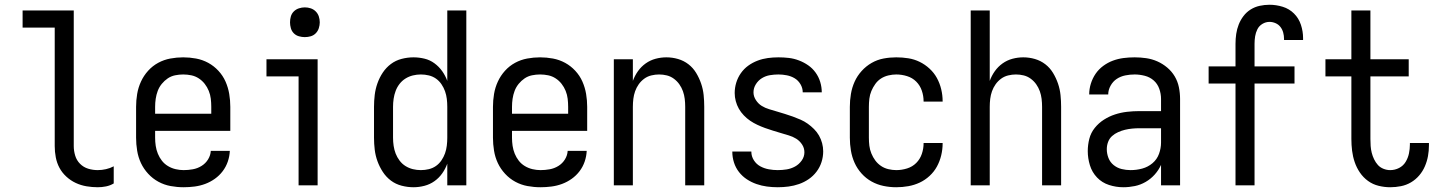

<svg xmlns="http://www.w3.org/2000/svg" viewBox="-20 -779 6040 807"><path d="M391 8Q408 8 425.5 4.5Q443 1 458 -8V-80Q443 -72 425.5 -68Q408 -64 391 -64Q370 -64 350.5 -70Q331 -76 316.5 -90.5Q302 -105 296 -125Q290 -145 290 -165V-735H75V-663H210V-165Q210 -141 214.5 -117.5Q219 -94 230 -73.5Q241 -53 259 -36.5Q277 -20 298.5 -10Q320 0 343.5 4Q367 8 391 8Z M752 8Q775 8 798 5Q821 2 842.5 -6Q864 -14 883 -27.5Q902 -41 916 -59.5Q930 -78 937.5 -100Q945 -122 946 -145H866Q865 -126 854.5 -109Q844 -92 827 -81.5Q810 -71 790.5 -67.5Q771 -64 752 -64Q735 -64 718 -68Q701 -72 686 -81Q671 -90 660.5 -103.5Q650 -117 643.5 -133Q637 -149 634.5 -166Q632 -183 632 -200V-229H948V-330Q948 -357 943.5 -384Q939 -411 928 -436Q917 -461 898 -481.5Q879 -502 855 -515Q831 -528 804 -533Q777 -538 750 -538Q723 -538 696 -533Q669 -528 645 -515Q621 -502 602.5 -481.5Q584 -461 572.5 -436Q561 -411 556.5 -384Q552 -357 552 -330V-200Q552 -173 556.5 -145.5Q561 -118 572.5 -93.5Q584 -69 603 -48.5Q622 -28 646 -15Q670 -2 697 3Q724 8 752 8ZM632 -301V-330Q632 -347 634.5 -364Q637 -381 643 -397Q649 -413 660 -426.5Q671 -440 685 -449.5Q699 -459 716 -462.5Q733 -466 750 -466Q767 -466 784 -462.5Q801 -459 815.5 -449.5Q830 -440 840.5 -426.5Q851 -413 857.5 -397Q864 -381 866 -364Q868 -347 868 -330V-301Z M1235 0H1315V-530H1100V-458H1235ZM1261 -623Q1274 -623 1286 -626.5Q1298 -630 1307 -639Q1316 -648 1320 -660.5Q1324 -673 1324 -685Q1324 -698 1320 -710Q1316 -722 1307 -731Q1298 -740 1286 -744Q1274 -748 1261 -748Q1249 -748 1236.5 -744Q1224 -740 1215 -731Q1206 -722 1202.5 -710Q1199 -698 1199 -685Q1199 -673 1202.5 -660.5Q1206 -648 1215 -639Q1224 -630 1236.5 -626.5Q1249 -623 1261 -623Z M1718 8Q1741 8 1764 2Q1787 -4 1806 -17.5Q1825 -31 1838.5 -50Q1852 -69 1860 -91V0H1940V-735H1860V-439Q1852 -461 1838.5 -480Q1825 -499 1806 -513Q1787 -527 1764 -532.5Q1741 -538 1718 -538Q1693 -538 1668 -531.5Q1643 -525 1623 -510Q1603 -495 1589 -474Q1575 -453 1566.5 -429Q1558 -405 1555 -380Q1552 -355 1552 -330V-200Q1552 -175 1555 -150Q1558 -125 1566.5 -101.5Q1575 -78 1589 -56.5Q1603 -35 1623 -20Q1643 -5 1668 1.5Q1693 8 1718 8ZM1749 -64Q1732 -64 1715.5 -68Q1699 -72 1684.5 -81Q1670 -90 1659.5 -104Q1649 -118 1643 -133.5Q1637 -149 1634.5 -166Q1632 -183 1632 -200V-330Q1632 -347 1634.5 -364Q1637 -381 1643 -397Q1649 -413 1659.5 -426.5Q1670 -440 1684.5 -449Q1699 -458 1715.5 -462Q1732 -466 1749 -466Q1766 -466 1782.5 -462Q1799 -458 1812.5 -448.5Q1826 -439 1835.5 -425Q1845 -411 1850.5 -395.5Q1856 -380 1858 -363.5Q1860 -347 1860 -330V-200Q1860 -184 1858 -167Q1856 -150 1850.5 -134.5Q1845 -119 1835.5 -105Q1826 -91 1812.5 -81.5Q1799 -72 1782.5 -68Q1766 -64 1749 -64Z M2252 8Q2275 8 2298 5Q2321 2 2342.5 -6Q2364 -14 2383 -27.5Q2402 -41 2416 -59.5Q2430 -78 2437.5 -100Q2445 -122 2446 -145H2366Q2365 -126 2354.5 -109Q2344 -92 2327 -81.5Q2310 -71 2290.5 -67.5Q2271 -64 2252 -64Q2235 -64 2218 -68Q2201 -72 2186 -81Q2171 -90 2160.5 -103.5Q2150 -117 2143.5 -133Q2137 -149 2134.5 -166Q2132 -183 2132 -200V-229H2448V-330Q2448 -357 2443.5 -384Q2439 -411 2428 -436Q2417 -461 2398 -481.5Q2379 -502 2355 -515Q2331 -528 2304 -533Q2277 -538 2250 -538Q2223 -538 2196 -533Q2169 -528 2145 -515Q2121 -502 2102.5 -481.5Q2084 -461 2072.5 -436Q2061 -411 2056.5 -384Q2052 -357 2052 -330V-200Q2052 -173 2056.5 -145.5Q2061 -118 2072.5 -93.5Q2084 -69 2103 -48.5Q2122 -28 2146 -15Q2170 -2 2197 3Q2224 8 2252 8ZM2132 -301V-330Q2132 -347 2134.5 -364Q2137 -381 2143 -397Q2149 -413 2160 -426.5Q2171 -440 2185 -449.5Q2199 -459 2216 -462.5Q2233 -466 2250 -466Q2267 -466 2284 -462.5Q2301 -459 2315.5 -449.5Q2330 -440 2340.5 -426.5Q2351 -413 2357.5 -397Q2364 -381 2366 -364Q2368 -347 2368 -330V-301Z M2560 0H2640V-330Q2640 -347 2642 -363.5Q2644 -380 2649.5 -395.5Q2655 -411 2664.5 -424.5Q2674 -438 2687.5 -448Q2701 -458 2717.5 -462Q2734 -466 2750 -466Q2767 -466 2783 -462Q2799 -458 2812.5 -448Q2826 -438 2835.5 -424.5Q2845 -411 2850.5 -395.5Q2856 -380 2858 -363.5Q2860 -347 2860 -330V0H2940V-330Q2940 -355 2937.5 -379.5Q2935 -404 2927 -427.5Q2919 -451 2906 -472.5Q2893 -494 2873.5 -509Q2854 -524 2830 -531Q2806 -538 2781 -538Q2758 -538 2735.5 -532Q2713 -526 2694 -512.5Q2675 -499 2661.5 -480Q2648 -461 2640 -439V-530H2560Z M3249 8Q3272 8 3294.5 5Q3317 2 3338.5 -5.5Q3360 -13 3379 -26Q3398 -39 3412 -57.5Q3426 -76 3433 -98Q3440 -120 3440 -143Q3440 -160 3435.5 -177Q3431 -194 3422.5 -209Q3414 -224 3401.5 -236.5Q3389 -249 3375 -259Q3361 -269 3345 -276Q3329 -283 3312.5 -289Q3296 -295 3279.5 -300Q3263 -305 3246.5 -310Q3230 -315 3213 -320Q3196 -325 3181.5 -334Q3167 -343 3157 -358.5Q3147 -374 3147 -391Q3147 -409 3157 -425Q3167 -441 3182.5 -450.5Q3198 -460 3216 -463Q3234 -466 3252 -466Q3269 -466 3287 -462.5Q3305 -459 3320 -450Q3335 -441 3344.5 -425Q3354 -409 3354 -391H3434Q3434 -391 3434 -391Q3434 -391 3434 -391Q3434 -413 3427.5 -434.5Q3421 -456 3408 -474Q3395 -492 3377 -504.5Q3359 -517 3338 -525Q3317 -533 3295.5 -535.5Q3274 -538 3252 -538Q3229 -538 3207 -535Q3185 -532 3164 -524Q3143 -516 3125 -503Q3107 -490 3094 -471.5Q3081 -453 3074.5 -431.5Q3068 -410 3068 -388Q3068 -371 3072.5 -354Q3077 -337 3085.5 -322Q3094 -307 3106.5 -294Q3119 -281 3133 -271.5Q3147 -262 3163 -254.5Q3179 -247 3195.5 -241Q3212 -235 3228.5 -230Q3245 -225 3261.5 -220Q3278 -215 3295 -210Q3312 -205 3326.5 -196Q3341 -187 3351 -172Q3361 -157 3361 -139Q3361 -120 3349.5 -104Q3338 -88 3321.5 -79Q3305 -70 3286.5 -67Q3268 -64 3249 -64Q3230 -64 3211 -67.5Q3192 -71 3175.5 -80Q3159 -89 3148.5 -105.5Q3138 -122 3138 -141Q3138 -141 3138 -141Q3138 -141 3138 -142H3058Q3058 -141 3058 -141Q3058 -141 3058 -141Q3058 -118 3065 -96Q3072 -74 3086 -56Q3100 -38 3119 -25.5Q3138 -13 3159.5 -5.5Q3181 2 3203.5 5Q3226 8 3249 8Z M3747 8Q3773 8 3798 3.5Q3823 -1 3845.5 -11.5Q3868 -22 3887 -39.5Q3906 -57 3918 -79Q3930 -101 3936 -126Q3942 -151 3942 -176Q3942 -177 3942 -177.5Q3942 -178 3942 -178H3862Q3862 -178 3862 -177.5Q3862 -177 3862 -177Q3862 -154 3854.5 -132Q3847 -110 3831 -94Q3815 -78 3792.5 -71Q3770 -64 3747 -64Q3731 -64 3714 -68Q3697 -72 3683 -81.5Q3669 -91 3659 -104.5Q3649 -118 3642.5 -134Q3636 -150 3634 -166.5Q3632 -183 3632 -200V-330Q3632 -347 3634 -364Q3636 -381 3642.5 -396.5Q3649 -412 3659 -426Q3669 -440 3683 -449Q3697 -458 3714 -462Q3731 -466 3747 -466Q3770 -466 3792.5 -459Q3815 -452 3831 -436Q3847 -420 3854.5 -398Q3862 -376 3862 -353Q3862 -353 3862 -353Q3862 -353 3862 -352H3942Q3942 -353 3942 -353.5Q3942 -354 3942 -354Q3942 -379 3936 -404Q3930 -429 3918 -451Q3906 -473 3887 -490.5Q3868 -508 3845.5 -519Q3823 -530 3798 -534Q3773 -538 3747 -538Q3720 -538 3693.5 -533Q3667 -528 3643.5 -514.5Q3620 -501 3601.5 -480.5Q3583 -460 3572 -435.5Q3561 -411 3556.5 -384Q3552 -357 3552 -330V-200Q3552 -173 3556.5 -146Q3561 -119 3572 -94.5Q3583 -70 3601.5 -49.5Q3620 -29 3643.5 -16Q3667 -3 3693.5 2.5Q3720 8 3747 8Z M4060 0H4140V-330Q4140 -347 4142 -363.5Q4144 -380 4149.5 -395.5Q4155 -411 4164.5 -424.5Q4174 -438 4187.5 -448Q4201 -458 4217.5 -462Q4234 -466 4250 -466Q4267 -466 4283 -462Q4299 -458 4312.5 -448Q4326 -438 4335.5 -424.5Q4345 -411 4350.5 -395.5Q4356 -380 4358 -363.5Q4360 -347 4360 -330V0H4440V-330Q4440 -355 4437.5 -379.5Q4435 -404 4427 -427.5Q4419 -451 4406 -472.5Q4393 -494 4373.5 -509Q4354 -524 4330 -531Q4306 -538 4281 -538Q4258 -538 4235.5 -532Q4213 -526 4194 -512.5Q4175 -499 4161.5 -480Q4148 -461 4140 -439V-735H4060Z M4701 8Q4726 8 4750 3Q4774 -2 4795.5 -14.5Q4817 -27 4833.5 -45.5Q4850 -64 4860 -86V0H4940V-363Q4940 -388 4935 -412.5Q4930 -437 4917.5 -458Q4905 -479 4886 -495Q4867 -511 4844.5 -521Q4822 -531 4797.5 -534.5Q4773 -538 4749 -538Q4725 -538 4702 -535Q4679 -532 4657.5 -524Q4636 -516 4617 -502Q4598 -488 4585 -469Q4572 -450 4565 -427.5Q4558 -405 4558 -382Q4558 -382 4558 -382Q4558 -382 4558 -382H4638Q4638 -401 4648 -419Q4658 -437 4674 -447.5Q4690 -458 4709.5 -462Q4729 -466 4749 -466Q4770 -466 4791.5 -460.5Q4813 -455 4829 -441Q4845 -427 4852.5 -406Q4860 -385 4860 -363V-312H4769Q4743 -312 4717 -309Q4691 -306 4666.5 -298Q4642 -290 4620 -276Q4598 -262 4581.5 -241.5Q4565 -221 4558.5 -195.5Q4552 -170 4552 -144Q4552 -114 4561 -84.5Q4570 -55 4591 -33Q4612 -11 4641.5 -1.5Q4671 8 4701 8ZM4732 -64Q4713 -64 4694.5 -68.5Q4676 -73 4661 -85Q4646 -97 4639 -115Q4632 -133 4632 -152Q4632 -168 4637.5 -182.5Q4643 -197 4654 -207Q4665 -217 4679.5 -223.5Q4694 -230 4708.5 -233.5Q4723 -237 4738.5 -238.5Q4754 -240 4769 -240H4860V-180Q4860 -156 4851.5 -132.5Q4843 -109 4824 -93Q4805 -77 4781 -70.5Q4757 -64 4732 -64Z M5173 0H5253V-428H5421V-500H5253V-595Q5253 -611 5255.5 -626.5Q5258 -642 5265 -656Q5272 -670 5286 -678.5Q5300 -687 5316 -687Q5329 -687 5341.5 -681.5Q5354 -676 5362 -665.5Q5370 -655 5373.5 -642Q5377 -629 5377 -615Q5377 -614 5377 -613Q5377 -612 5377 -611H5457Q5457 -613 5457 -615Q5457 -617 5457 -619Q5457 -647 5448 -674.5Q5439 -702 5419 -722Q5399 -742 5371.5 -750.5Q5344 -759 5316 -759Q5295 -759 5274.5 -754.5Q5254 -750 5236.5 -739Q5219 -728 5206.5 -711.5Q5194 -695 5186.5 -676Q5179 -657 5176 -636.5Q5173 -616 5173 -595V-500H5060V-428H5173Z M5823 8Q5846 8 5868.5 3.5Q5891 -1 5910.5 -12.5Q5930 -24 5945 -41.5Q5960 -59 5969 -80Q5978 -101 5982 -123Q5986 -145 5986 -168Q5986 -171 5986 -173.5Q5986 -176 5986 -178H5906Q5906 -177 5906 -175.5Q5906 -174 5906 -172Q5906 -153 5902 -134Q5898 -115 5888 -98.5Q5878 -82 5860.5 -73Q5843 -64 5823 -64Q5809 -64 5795 -69.5Q5781 -75 5771.5 -85.5Q5762 -96 5755.5 -109.5Q5749 -123 5745.5 -137Q5742 -151 5741 -165.5Q5740 -180 5740 -195V-458H5901V-530H5740V-735H5660V-530H5551V-458H5660V-195Q5660 -170 5663 -145.5Q5666 -121 5674 -97.5Q5682 -74 5696 -53.5Q5710 -33 5730 -18.5Q5750 -4 5774.5 2Q5799 8 5823 8Z"/></svg>

Font: Iosevka SS09
Style: Regular
Weight: 400
Monospace: yes
Designer: Belleve Invis
Foundry: Belleve Invis
Version: Version 5.2.1; ttfautohint (v1.8.3)